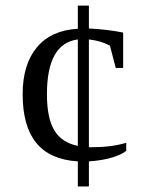

<svg xmlns="http://www.w3.org/2000/svg" viewBox="-20 -675 540 695"><path d="M261.7 -90.8Q160.6 -97.2 111.3 -157.7Q62 -218.3 62 -334Q62 -441.9 113.5 -503.7Q165 -565.4 261.7 -570.8V-654.8H301.8V-571.8Q367.7 -568.8 425.8 -557.1V-429.2H398.9L377.9 -509.8Q345.7 -527.3 301.8 -532.2V-142.1H313Q384.3 -142.1 437 -158.2V-128.9Q419.9 -115.2 385.3 -104.7Q350.6 -94.2 301.8 -90.8V0H261.7ZM149.9 -334Q149.9 -247.1 176.8 -202.9Q203.6 -158.7 261.7 -147V-532.2Q149.9 -518.1 149.9 -334Z"/></svg>

Font: Times New Roman
Style: Regular
Weight: 400
Designer: Steve Matteson
Foundry: Ascender Corporation
Version: Version 2.00.3